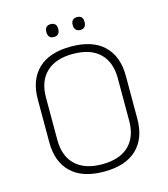

<svg xmlns="http://www.w3.org/2000/svg" viewBox="-120 -902 881 1007"><g transform="rotate(-15 321.0 -398.0)"><path d="M321 12Q204 12 143 -46.5Q82 -105 82 -211V-444Q82 -550 143 -608.5Q204 -667 321 -667Q438 -667 499 -608.5Q560 -550 560 -444V-211Q560 -105 499 -46.5Q438 12 321 12ZM321 -28Q416 -28 466 -76Q516 -124 516 -212V-443Q516 -531 466 -579Q416 -627 321 -627Q227 -627 176.5 -579Q126 -531 126 -443V-212Q126 -124 176.5 -76Q227 -28 321 -28ZM249 -738Q233 -738 225 -747Q217 -756 217 -770V-777Q217 -791 225 -799.5Q233 -808 249 -808Q265 -808 273 -799.5Q281 -791 281 -777V-770Q281 -756 273 -747Q265 -738 249 -738ZM392 -738Q377 -738 368.5 -747Q360 -756 360 -770V-777Q360 -791 368.5 -799.5Q377 -808 392 -808Q408 -808 416 -799.5Q424 -791 424 -777V-770Q424 -756 416 -747Q408 -738 392 -738Z"/></g></svg>

Font: Sofia Sans ExtraLight
Style: Regular
Weight: 250
Version: Version 4.100-B